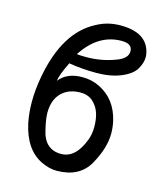

<svg xmlns="http://www.w3.org/2000/svg" viewBox="-106 -763 712 850"><g transform="rotate(15 250.0 -338.5)"><path d="M233 9Q200 9 164 -8Q83 -46 58 -163Q49 -208 49 -258Q49 -316 61 -379Q101 -591 234 -659Q283 -686 342 -686Q464 -686 483 -597Q485 -588 485 -578Q485 -553 468.5 -524Q452 -495 404.5 -475Q357 -455 291 -455Q225 -455 165 -465Q134 -401 132 -376Q167 -421 238 -421Q281 -421 317 -403Q397 -364 419 -268Q425 -240 425 -213Q425 -146 381.5 -68.5Q338 9 233 9ZM233 -68Q300 -68 335 -162Q345 -189 345 -221Q345 -289 314 -323Q290 -353 248 -353Q204 -353 174 -332Q128 -299 128 -229Q128 -202 139 -155Q157 -68 233 -68ZM231 -511Q300 -511 363 -535Q413 -553 413 -586Q413 -621 364 -621Q257 -621 187 -513Q200 -511 231 -511Z"/></g></svg>

Font: LXGW WenKai Mono Medium
Style: Regular
Weight: 500
Monospace: yes
Designer: LXGW / Fontworks Inc.
Foundry: LXGW / Fontworks Inc.
Version: Version 1.520; June 14, 2025